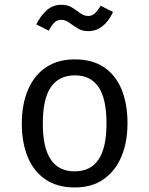

<svg xmlns="http://www.w3.org/2000/svg" viewBox="-20 -792 640 823"><path d="M301 -537.5Q375.5 -537.5 425.8 -503.8Q476 -470 501.2 -408.5Q526.5 -347 526.5 -263.5Q526.5 -183 500.5 -121Q474.5 -59 424.2 -23.8Q374 11.5 300 11.5Q226 11.5 175.5 -22.5Q125 -56.5 99.2 -118.2Q73.5 -180 73.5 -262.5Q73.5 -344 99.5 -406Q125.5 -468 176.2 -502.8Q227 -537.5 301 -537.5ZM301 -469Q233 -469 198.2 -418.8Q163.5 -368.5 163.5 -262.5Q163.5 -158.5 197.8 -108Q232 -57.5 300 -57.5Q368 -57.5 402.2 -108Q436.5 -158.5 436.5 -263.5Q436.5 -368.5 402.5 -418.8Q368.5 -469 301 -469ZM358.5 -658.5Q332 -658.5 312.8 -670.5Q293.5 -682.5 277 -694.8Q260.5 -707 242 -707Q225 -707 213 -695.2Q201 -683.5 189 -660.5L135.5 -687.5Q153 -723 179.5 -747.2Q206 -771.5 242.5 -771.5Q270.5 -771.5 289.2 -759.5Q308 -747.5 324 -735.5Q340 -723.5 358.5 -723.5Q373.5 -723.5 385.8 -734.2Q398 -745 411.5 -767.5L464.5 -740.5Q445 -699 418 -678.8Q391 -658.5 358.5 -658.5Z"/></svg>

Font: Fira Code Light
Style: Regular
Weight: 400
Monospace: yes
Version: Version 5.002